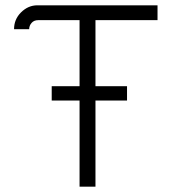

<svg xmlns="http://www.w3.org/2000/svg" viewBox="-20 -704 647 724"><path d="M340 -628V-379H459V-325H340V0H280V-325H175V-379H280V-628H124Q108 -628 99 -617.5Q90 -607 90 -594H33Q33 -631 59 -657Q86 -684 121 -684H574V-628Z"/></svg>

Font: Bellota
Style: Regular
Weight: 400
Designer: Kemie Guaida
Foundry: Kemie Guaida
Version: Version 4.001